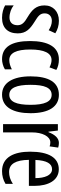

<svg xmlns="http://www.w3.org/2000/svg" viewBox="622 -1209 597 1881"><g transform="rotate(90 920.5 -268.5)"><path d="M307 -144C307 -226 262 -265 196 -307C133 -345 111 -365 111 -408C111 -450 139 -478 184 -478C217 -478 248 -466 276 -447L306 -512C269 -535 229 -547 183 -547C94 -547 33 -491 33 -406C33 -323 78 -283 145 -242C205 -208 227 -183 227 -141C227 -92 199 -63 152 -63C108 -63 62 -80 33 -104V-20C63 -3 105 10 155 10C251 10 307 -45 307 -144Z M560 10C590 10 631 0 659 -18V-86C628 -70 598 -61 569 -61C500 -61 465 -129 465 -266C465 -404 500 -475 568 -475C591 -475 615 -468 640 -455L665 -522C637 -538 604 -547 562 -547C440 -547 382 -441 382 -265C382 -82 441 10 560 10Z M1089 -269C1089 -452 1023 -547 909 -547C785 -547 728 -446 728 -269C728 -101 788 10 907 10C1032 10 1089 -102 1089 -269ZM811 -269C811 -407 840 -476 909 -476C976 -476 1007 -407 1007 -269C1007 -130 976 -61 909 -61C841 -61 811 -132 811 -269Z M1380 -547C1333 -547 1298 -507 1275 -445H1270L1259 -537H1196V0H1277V-280C1276 -385 1317 -463 1374 -463C1389 -463 1402 -461 1414 -456L1426 -540C1410 -545 1395 -547 1380 -547Z M1638 -546C1525 -546 1466 -447 1466 -265C1466 -109 1519 10 1656 10C1702 10 1743 -1 1781 -24V-96C1741 -70 1704 -59 1665 -59C1586 -59 1548 -123 1546 -253H1801V-309C1801 -442 1748 -546 1638 -546ZM1638 -480C1698 -480 1725 -405 1725 -317H1547C1552 -428 1583 -480 1638 -480Z"/></g></svg>

Font: Noto Sans Arabic UI XCn
Style: Regular
Weight: 400
Width: 2
Designer: Monotype Design Team, Nadine Chahine and Nizar Qandah
Foundry: Monotype Imaging Inc.
Version: Version 2.010